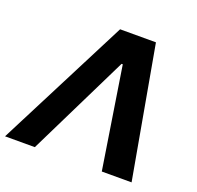

<svg xmlns="http://www.w3.org/2000/svg" viewBox="-149 -862 1023 998"><g transform="rotate(20 363.0 -363.5)"><path d="M143.1 0 418.7 -561.1H425.4L513.5 0H678.3L548.3 -727.3H350.1L-21.7 0Z"/></g></svg>

Font: Magic Ui Pro
Style: Bold Italic
Weight: 700
Italic angle: -9.39999°
Designer: Stefan Endress, Andreas Faust
Version: Version 1.000;FEAKit 1.0